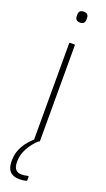

<svg xmlns="http://www.w3.org/2000/svg" viewBox="-163 -667 494 892"><g transform="rotate(20 84.0 -221.0)"><path d="M74 0Q70 0 70 -4V-476Q70 -480 74 -480H94Q98 -480 98 -476V-4Q98 0 94 0ZM84 -584Q60 -584 60 -608V-615Q60 -638 84 -638Q108 -638 108 -615V-608Q108 -584 84 -584ZM68 196Q6 196 6 130V124Q6 51 82 -11L93 -5V0Q66 24 48.5 56Q31 88 31 120V126Q31 172 70 172Q85 172 100 168Q105 167 105 171V188Q105 191 101 192Q86 196 68 196Z"/></g></svg>

Font: Sofia Sans Cond ExtraLight
Style: Regular
Weight: 200
Width: 3
Designer: Botio Nikoltchev, Ani Petrova
Foundry: lettersoup
Version: Version 4.100; ttfautohint (v1.8.3)